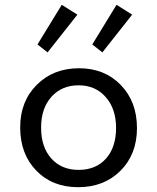

<svg xmlns="http://www.w3.org/2000/svg" viewBox="-20 -764 654 799"><path d="M550 -231Q550 -122 481.5 -53.5Q413 15 305 15Q198 15 131 -54Q64 -123 64 -234Q64 -342 133 -411Q202 -480 309 -480Q415 -480 482.5 -410.5Q550 -341 550 -231ZM151 -233Q151 -152 193.5 -104.5Q236 -57 307 -57Q379 -57 421 -104Q463 -151 463 -232Q463 -311 420 -360Q377 -409 307 -409Q237 -409 194 -361Q151 -313 151 -233ZM178 -546 136 -579 237 -744 302 -703ZM406 -546 364 -579 465 -744 530 -703Z"/></svg>

Font: Intel One Mono
Style: Regular
Weight: 400
Monospace: yes
Designer: Fred Shallcrass
Foundry: Frere-Jones Type LLC
Version: Version 1.400;hotconv 1.1.0;makeotfexe 2.6.0;FJTRelease1.4